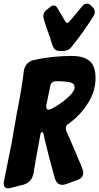

<svg xmlns="http://www.w3.org/2000/svg" viewBox="-68 -1036 541 1047"><path d="M275 -758H259Q234 -758 225 -774.5Q216 -791 211 -810.5Q206 -830 199 -848Q192 -866 186 -884Q168 -939 168 -944Q168 -973 194 -988Q201 -994 208 -1000Q215 -1006 225 -1006Q237 -1006 245 -992L287 -921Q293 -911 299 -911Q305 -911 311 -919L383 -1005Q392 -1016 405 -1016Q417 -1016 424 -1009.5Q431 -1003 437 -997Q446 -988 447.5 -980.5Q449 -973 449 -970V-969Q449 -959 443 -950Q387 -860 321 -779Q305 -758 275 -758ZM-24 -9Q-46 -9 -48 -34Q-48 -38 -48 -39.5Q-48 -41 -4 -259L23 -414Q37 -485 49 -557Q57 -604 62 -650Q70 -695 113 -708Q216 -731 322 -731Q388 -731 420.5 -703.5Q453 -676 453 -609Q453 -538 410.5 -471.5Q368 -405 308 -363Q291 -353 291 -336Q291 -329 294 -321Q313 -279 344 -206Q359 -170 361.5 -163.5Q364 -157 370 -145Q386 -108 386 -94Q386 -66 354.5 -54.5Q323 -43 289 -31Q280 -28 272 -28Q243 -28 232 -61L226 -83Q198 -180 175 -279L173 -289Q171 -300 169 -307.5Q167 -315 161 -315Q154 -314 153 -306Q147 -271 140 -236Q133 -201 128 -170L114 -87Q104 -43 61 -29L-11 -11L-13 -10ZM196 -438Q211 -438 257 -469Q288 -490 313.5 -515.5Q339 -541 339 -560Q339 -580 315.5 -586.5Q292 -593 238 -593Q211 -593 206 -566L184 -459Q184 -453 185.5 -445.5Q187 -438 196 -438Z"/></svg>

Font: Bangerz
Style: Bold
Weight: 700
Designer: vernon adams
Foundry: Vernon Adams
Version: Version 2.10;February 7, 2025;FontCreator 13.0.0.2683 64-bit